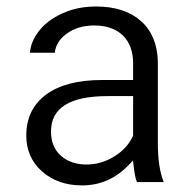

<svg xmlns="http://www.w3.org/2000/svg" viewBox="-20 -558 584 588"><path d="M481.4 -0.5C469.2 -30.3 463.4 -70.3 463.4 -119.6V-369.6C461.9 -422.4 445.3 -463.4 412.1 -493.2C378.9 -522.9 333 -538.1 273.9 -538.1C236.3 -538.1 202.1 -531.2 171.4 -517.1C140.6 -503.4 115.7 -484.9 97.7 -460.9C82 -439.9 73.2 -418.5 71.8 -396.5H147.9C149.9 -418.5 162.1 -438.5 183.1 -454.1C206.1 -471.2 234.9 -480 268.6 -480C346.2 -480 387.7 -434.6 387.7 -364.3V-313H292.5C218.3 -313 160.6 -297.9 120.1 -267.6C80.6 -237.8 60.5 -196.3 60.5 -142.6C60.5 -98.6 76.2 -62.5 107.9 -33.7C140.1 -4.9 181.2 9.8 231.4 9.8C287.6 9.8 335.9 -11.7 376.5 -55.2L387.2 -66.4L389.2 -50.8C391.6 -27.8 395 -10.7 399.4 -0.5ZM167 -80.6C146.5 -98.6 136.2 -123.5 136.2 -155.3C136.2 -227.5 193.8 -263.7 309.6 -263.7H387.7V-142.1L386.7 -140.6C374.5 -114.7 355.5 -94.2 328.6 -78.1C302.2 -62 274.4 -54.2 244.6 -54.2C213.4 -54.2 187.5 -63 167 -80.6Z"/></svg>

Font: Shabnam Light
Style: Regular
Weight: 300
Foundry: DejaVu fonts team - Redesigned by Saber Rastikerdar - Based on Vazir font
Version: Version 5.0.1